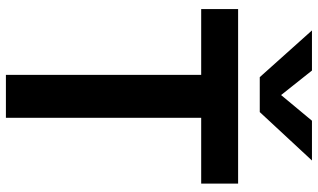

<svg xmlns="http://www.w3.org/2000/svg" viewBox="-233 -843 1076 650"><g transform="rotate(90 305.0 -518.0)"><path d="M10.7 -661.1V-786.1H601.6V-661.1H378.9V0H233.4V-661.1ZM83 -1036.1H218.8L301.8 -931.6L388.7 -1036.1H523.4L359.4 -859.4H241.2Z"/></g></svg>

Font: Gothic A1 ExtraBold
Style: Regular
Weight: 800
Designer: HanYang I&C Co.,Ltd.
Foundry: HanYang I&C Co.,Ltd.
Version: Version 2.50